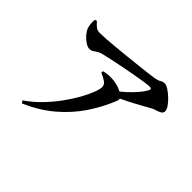

<svg xmlns="http://www.w3.org/2000/svg" viewBox="-163 -1008 1326 1326"><g transform="rotate(45 500.0 -345.5)"><path d="M563.7 -459.4Q600.2 -485.5 632.7 -515.5Q665.1 -545.5 690.4 -575.1Q715.7 -604.8 728.6 -628.2Q737.1 -643.7 732.8 -648.4Q728.4 -653.1 713.9 -653.1Q701.8 -653.1 667.4 -648Q633 -642.9 586.7 -634.6Q540.5 -626.3 490.6 -616.6Q440.7 -606.9 396.1 -597.2Q351.5 -587.5 321.6 -580.1Q302.6 -574.9 289.5 -565.9Q276.4 -556.9 265.2 -549.6Q254 -542.3 238.6 -542.3Q220.6 -542.3 197.9 -557Q175.3 -571.8 156.4 -593.4Q137.5 -615.1 129.8 -635.4Q124.2 -650.6 122.5 -670.7Q120.7 -690.7 122.5 -711.6L137.8 -716.4Q158.8 -692.9 173 -682.1Q187.2 -671.3 211.1 -671.3Q234.3 -671.3 273.8 -673.9Q313.3 -676.5 362.3 -681.3Q411.4 -686.1 463.1 -691.3Q514.8 -696.6 562 -701.9Q609.2 -707.1 645.6 -711.6Q682.1 -716.1 699.4 -718.9Q726.5 -723.1 742 -732.9Q757.6 -742.6 775.6 -742.6Q790.2 -742.6 812.8 -728.1Q835.4 -713.5 858.5 -691.8Q881.7 -670.1 897.4 -647.5Q913.1 -624.9 913.1 -608.9Q913.1 -591.8 898.1 -582.9Q883.1 -574 864.6 -568.9Q846.2 -563.7 833.7 -556.9Q807.3 -542.3 767.3 -519.8Q727.2 -497.3 679.3 -473.1Q631.4 -449 580.4 -425.8ZM162.2 35.6Q220 -3.8 270 -55.2Q320 -106.7 360.1 -161.7Q400.2 -216.6 428.7 -267.7Q457.2 -318.7 472.2 -358.4Q487.3 -398.1 487.3 -418.1Q487.3 -441.8 465.3 -457.2Q443.2 -472.6 411.6 -485.5L414 -500.8Q431.2 -504.9 448.3 -507.3Q465.5 -509.7 483.8 -508.8Q531.6 -507.2 566.3 -493.6Q601 -480 613.4 -469.5Q624.3 -460.7 628.5 -450.6Q632.7 -440.4 627 -425.4Q586.6 -324.2 526.1 -234.6Q465.6 -145 379.9 -72.1Q294.1 0.7 175.9 52.8Z"/></g></svg>

Font: Noto Serif SC ExtraLight
Style: Regular
Weight: 200
Designer: Ryoko NISHIZUKA 西塚涼子 (kana & ideographs); Frank Grießhammer (Latin, Greek & Cyrillic); Wenlong ZHANG 张文龙 (bopomofo); San
Foundry: Adobe
Version: Version 2.002-H1;hotconv 1.1.0;makeotfexe 2.6.0